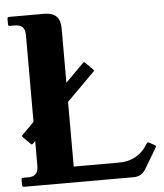

<svg xmlns="http://www.w3.org/2000/svg" viewBox="-53 -784 711 830"><g transform="rotate(-5 303.0 -368.5)"><path d="M494.1 0H17.1Q9.8 0 9.8 -7.3V-31.7Q9.8 -39.1 17.1 -39.1H39.1Q83 -39.1 83 -83V-192.9L72.8 -182.6Q69.8 -179.7 67.4 -179.7Q64.9 -179.7 62.5 -182.6L31.2 -213.9Q28.3 -216.8 28.3 -219.2Q28.3 -221.7 31.2 -224.1L83 -275.9V-654.3Q83 -698.2 39.1 -698.2H17.1Q9.8 -698.2 9.8 -705.6V-730Q9.8 -737.3 17.1 -737.3H170.9Q239.3 -737.3 239.3 -668.9V-432.1L317.9 -510.7Q320.8 -513.7 323.2 -513.7Q325.7 -513.7 328.1 -510.7L359.4 -479.5Q362.3 -476.6 362.3 -474.1Q362.3 -471.7 359.4 -469.2L239.3 -349.1V-68.4H436.5Q519 -68.4 562 -139.6Q564.9 -144.5 568.4 -144.5Q569.8 -144.5 571.8 -143.6L596.7 -129.9Q601.1 -127.4 601.1 -124Q601.1 -122.1 600.1 -120.6L546.4 -30.8Q527.8 0 494.1 0Z"/></g></svg>

Font: Simply Serif
Style: Bold
Weight: 700
Designer: Wojciech Kalinowski "wmk69" (wmk69@o2.pl)
Foundry: Wojciech Kalinowski "wmk69" (wmk69@o2.pl)
Version: Version 1.0.0; 2022-02-18